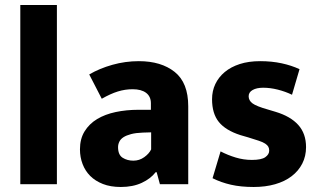

<svg xmlns="http://www.w3.org/2000/svg" viewBox="-20 -735 1275 766"><path d="M61 0V-715H207V0Z M336 -438Q377 -462 428.5 -476.5Q480 -491 534 -491Q623 -491 677 -448Q731 -405 731 -311V0H618L605 -48H601Q581 -22 545.5 -5.5Q510 11 462 11Q421 11 390.5 -1Q360 -13 340 -33Q320 -53 309.5 -80.5Q299 -108 299 -139Q299 -181 317.5 -211Q336 -241 367.5 -260Q399 -279 441.5 -288Q484 -297 532 -297H582V-323Q582 -350 563 -364.5Q544 -379 509 -379Q479 -379 450 -370Q421 -361 386 -341ZM583 -207 550 -206Q522 -205 503 -200Q484 -195 472.5 -187.5Q461 -180 456 -169.5Q451 -159 451 -148Q451 -117 469.5 -105.5Q488 -94 512 -94Q536 -94 555.5 -108Q575 -122 583 -139Z M1145 -357Q1118 -370 1088 -377.5Q1058 -385 1030 -385Q1004 -385 988 -376Q972 -367 972 -351Q972 -334 987.5 -322.5Q1003 -311 1049 -298L1079 -289Q1139 -271 1170 -236.5Q1201 -202 1201 -148Q1201 -112 1186 -82.5Q1171 -53 1143.5 -32Q1116 -11 1077.5 0Q1039 11 992 11Q941 11 901.5 2Q862 -7 828 -24L860 -131Q889 -116 920.5 -106.5Q952 -97 985 -97Q1023 -97 1038.5 -108Q1054 -119 1054 -134Q1054 -143 1050.5 -149.5Q1047 -156 1038 -162Q1029 -168 1012.5 -173.5Q996 -179 970 -187L939 -196Q880 -215 853 -248.5Q826 -282 826 -339Q826 -372 839 -399.5Q852 -427 876.5 -447.5Q901 -468 936.5 -479.5Q972 -491 1018 -491Q1064 -491 1103.5 -482.5Q1143 -474 1175 -459Z"/></svg>

Font: Mukta ExtraBold
Style: Regular
Weight: 800
Designer: Girish Dalvi and Yashodeep Gholap
Foundry: Ek Type
Version: Version 2.538;PS 1.002;hotconv 16.6.51;makeotf.lib2.5.65220;